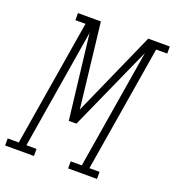

<svg xmlns="http://www.w3.org/2000/svg" viewBox="-176 -840 862 945"><g transform="rotate(20 254.5 -367.5)"><path d="M-43 0V-37H15L124 -698H71V-735H191L242 -292L439 -735H552V-698H494L385 -37H438V0H287V-37H345L448 -663L250 -221H210L158 -663L55 -37H108V0Z"/></g></svg>

Font: Iosevka Curly Slab Extralight
Style: Italic
Weight: 200
Italic angle: -9°
Monospace: yes
Designer: Belleve Invis
Foundry: Belleve Invis
Version: Version 22.1.2; ttfautohint (v1.8.4)